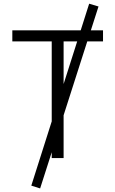

<svg xmlns="http://www.w3.org/2000/svg" viewBox="-20 -858 626 1042"><path d="M197.8 164.6 149.9 149.4 260.7 -199.2V-633.3H46.9V-693.4H418L463.9 -837.9L514.6 -822.8L473.1 -693.4H539.1V-633.3H453.6L325.2 -232.4V0H260.7V-31.7ZM325.2 -401.9 398.9 -633.3H325.2Z"/></svg>

Font: CaskaydiaCove NFP Light
Style: Regular
Weight: 300
Designer: Aaron Bell
Foundry: Saja Typeworks
Version: Version 2111.001; VTT 6.35;Nerd Fonts 3.1.1